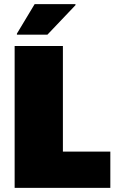

<svg xmlns="http://www.w3.org/2000/svg" viewBox="-20 -911 573 931"><path d="M51 0V-688H285V-176H515V0ZM62 -743V-748L148 -891H346V-886L210 -743Z"/></svg>

Font: Saira Thin Black
Style: Regular
Weight: 900
Version: Version 1.101